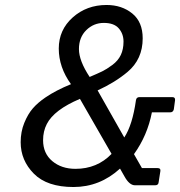

<svg xmlns="http://www.w3.org/2000/svg" viewBox="-20 -744 723 771"><path d="M603 0H522Q499 0 479 -37L462 -67Q381 7 275 7Q169 7 116 -46.5Q63 -100 63 -173Q63 -215 77.5 -250.5Q92 -286 112 -309Q132 -332 163 -353Q204 -381 265 -406Q216 -474 216 -549Q216 -624 272 -674Q328 -724 408 -724Q469 -724 511 -690Q553 -656 553 -590Q553 -506 492 -455Q442 -413 372 -381L479 -192Q512 -242 526 -342Q528 -354 540 -354H672Q684 -354 683 -342L678 -305Q675 -293 664 -293H590Q572 -200 518 -125L550 -69H613Q626 -69 624 -57L617 -12Q616 0 603 0ZM153 -181Q153 -128 190 -97Q227 -66 283 -66Q370 -66 428 -126L301 -347Q197 -303 168 -246Q153 -217 153 -181ZM340 -435Q373 -449 390.5 -457.5Q408 -466 431 -483Q454 -500 465 -523Q476 -546 476 -577Q476 -608 457 -630Q438 -652 397 -652Q356 -652 326.5 -623Q297 -594 297 -547Q297 -500 340 -435Z"/></svg>

Font: Sanchez
Style: Italic
Weight: 400
Designer: Daniel Hernández
Foundry: LatinoType
Version: Version 1.001